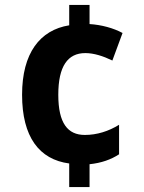

<svg xmlns="http://www.w3.org/2000/svg" viewBox="-20 -744 580 774"><path d="M341 -647V-724H259V-642C141 -623 69 -530 69 -362C69 -192 138 -101 259 -85V10H341V-82C389 -87 428 -101 460 -122V-241C418 -215 371 -200 322 -200C253 -200 215 -247 215 -362C215 -477 253 -530 324 -530C358 -530 396 -518 433 -500L474 -611C437 -631 389 -644 341 -647Z"/></svg>

Font: Noto Sans Lao Looped SemiCondensed
Style: Bold
Weight: 700
Width: 4
Designer: Mark Frömberg, Ben Mitchell
Foundry: The Fontpad Ltd
Version: Version 1.002